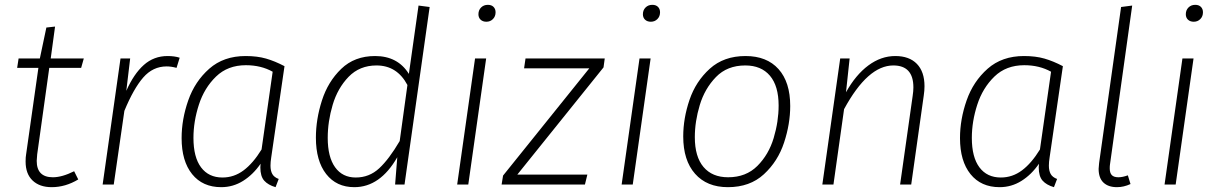

<svg xmlns="http://www.w3.org/2000/svg" viewBox="-20 -764 5035 795"><path d="M134 -125Q132 -105 132 -98Q132 -30 199 -30Q237 -30 287 -55L304 -21Q251 11 194 11Q144 11 115 -16.5Q86 -44 86 -95Q86 -114 88 -124L139 -483H51L57 -522H145L172 -650L208 -654L190 -522H327L316 -483H184Z M724 -525 711 -483Q689 -489 670 -489Q613 -489 573 -443Q533 -397 495 -305L451 0H405L479 -522H519L503 -388Q534 -458 575.5 -495Q617 -532 674 -532Q703 -532 724 -525Z M1158 -490 1103 -112Q1100 -93 1100 -78Q1100 -57 1107.5 -43.5Q1115 -30 1134 -23L1121 11Q1090 2 1074 -16Q1058 -34 1058 -71L1059 -86Q1028 -41 986.5 -15Q945 11 896 11Q819 11 775.5 -43Q732 -97 732 -192Q732 -270 759.5 -348.5Q787 -427 846.5 -479.5Q906 -532 997 -532Q1045 -532 1081.5 -521.5Q1118 -511 1158 -490ZM781 -193Q781 -113 812.5 -71Q844 -29 901 -29Q949 -29 988.5 -58.5Q1028 -88 1063 -145L1109 -467Q1061 -494 998 -494Q923 -494 874.5 -447Q826 -400 803.5 -330.5Q781 -261 781 -193Z M1759 -735 1655 0H1616L1625 -113Q1554 11 1447 11Q1373 11 1330.5 -43.5Q1288 -98 1288 -194Q1288 -270 1313 -348Q1338 -426 1393 -479Q1448 -532 1533 -532Q1627 -532 1673 -458L1713 -741ZM1337 -193Q1337 -114 1367.5 -71.5Q1398 -29 1453 -29Q1509 -29 1550 -67Q1591 -105 1635 -180L1667 -412Q1624 -493 1539 -493Q1469 -493 1423.5 -446Q1378 -399 1357.5 -330Q1337 -261 1337 -193Z M1993 -522 1919 0H1873L1947 -522ZM1961 -705Q1961 -722 1972 -733Q1983 -744 2000 -744Q2015 -744 2023.5 -735.5Q2032 -727 2032 -713Q2032 -696 2021 -685Q2010 -674 1994 -674Q1979 -674 1970 -682.5Q1961 -691 1961 -705Z M2484 -522 2479 -485 2122 -41H2412L2402 0H2057L2063 -37L2420 -481H2150L2156 -522Z M2674 -522 2600 0H2554L2628 -522ZM2642 -705Q2642 -722 2653 -733Q2664 -744 2681 -744Q2696 -744 2704.5 -735.5Q2713 -727 2713 -713Q2713 -696 2702 -685Q2691 -674 2675 -674Q2660 -674 2651 -682.5Q2642 -691 2642 -705Z M2809 -199Q2809 -274 2835 -350.5Q2861 -427 2919 -479.5Q2977 -532 3067 -532Q3155 -532 3203.5 -478Q3252 -424 3252 -325Q3252 -251 3226.5 -173.5Q3201 -96 3143 -42.5Q3085 11 2994 11Q2907 11 2858 -44.5Q2809 -100 2809 -199ZM3204 -327Q3204 -408 3168 -450.5Q3132 -493 3066 -493Q2991 -493 2944.5 -445Q2898 -397 2877.5 -329Q2857 -261 2857 -196Q2857 -115 2893 -72.5Q2929 -30 2995 -30Q3069 -30 3116 -77Q3163 -124 3183.5 -192.5Q3204 -261 3204 -327Z M3808 -407Q3808 -389 3805 -369L3753 0H3707L3759 -367Q3762 -387 3762 -402Q3762 -493 3679 -493Q3573 -493 3475 -312L3431 0H3385L3459 -522H3498L3483 -382Q3523 -454 3575.5 -493Q3628 -532 3687 -532Q3745 -532 3776.5 -499.5Q3808 -467 3808 -407Z M4381 -490 4326 -112Q4323 -93 4323 -78Q4323 -57 4330.5 -43.5Q4338 -30 4357 -23L4344 11Q4313 2 4297 -16Q4281 -34 4281 -71L4282 -86Q4251 -41 4209.5 -15Q4168 11 4119 11Q4042 11 3998.5 -43Q3955 -97 3955 -192Q3955 -270 3982.5 -348.5Q4010 -427 4069.5 -479.5Q4129 -532 4220 -532Q4268 -532 4304.5 -521.5Q4341 -511 4381 -490ZM4004 -193Q4004 -113 4035.5 -71Q4067 -29 4124 -29Q4172 -29 4211.5 -58.5Q4251 -88 4286 -145L4332 -467Q4284 -494 4221 -494Q4146 -494 4097.5 -447Q4049 -400 4026.5 -330.5Q4004 -261 4004 -193Z M4576 -83Q4575 -77 4575 -67Q4575 -48 4583.5 -39Q4592 -30 4611 -30Q4628 -30 4650 -38L4661 -2Q4633 11 4605 11Q4569 11 4549 -8Q4529 -27 4529 -65Q4529 -71 4531 -89L4622 -735L4668 -741Z M4922 -522 4848 0H4802L4876 -522ZM4890 -705Q4890 -722 4901 -733Q4912 -744 4929 -744Q4944 -744 4952.5 -735.5Q4961 -727 4961 -713Q4961 -696 4950 -685Q4939 -674 4923 -674Q4908 -674 4899 -682.5Q4890 -691 4890 -705Z"/></svg>

Font: Fira Sans ExtraLight
Style: Italic
Weight: 275
Italic angle: -8°
Designer: Carrois Corporate & Edenspiekermann AG
Foundry: Carrois Corporate GbR & Edenspiekermann AG
Version: Version 4.203